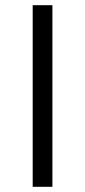

<svg xmlns="http://www.w3.org/2000/svg" viewBox="-20 -720 328 740"><path d="M106 -700H182V0H106Z"/></svg>

Font: Afrihost Sans
Style: Regular
Weight: 400
Designer: Afrihost SP Pty Ltd
Version: Version 1.000